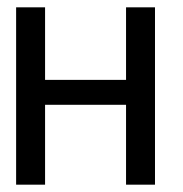

<svg xmlns="http://www.w3.org/2000/svg" viewBox="-20 -505 500 524"><path d="M403 -1H324V-219H103V-1H24V-485H103V-287H324V-485H403Z"/></svg>

Font: Shorif Bongobondhu UNICODE
Style: Bold
Weight: 700
Designer: Shorif Uddin Shishir, Shorif art & Design, e-mail : shorifart@gmail.com, facebook : Shorif2001
Foundry: Lipighor Font Foundry
Version: Designed By Shorif Uddin Shishir | Build By Niladri